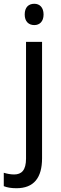

<svg xmlns="http://www.w3.org/2000/svg" viewBox="-60 -758 321 1018"><path d="M71 -681C71 -644 92 -625 122 -625C150 -625 171 -644 171 -681C171 -719 150 -738 122 -738C92 -738 71 -720 71 -681ZM27 240C120 240 163 184 163 81V-536H78V83C78 145 54 167 15 167C-5 167 -23 163 -40 158V229C-23 236 -1 240 27 240Z"/></svg>

Font: Noto Sans Arabic SemCond
Style: Regular
Weight: 400
Width: 4
Designer: Monotype Design Team, Nadine Chahine, Nizar Qandah and Khaled Hosny
Foundry: Monotype Imaging Inc.
Version: Version 2.012